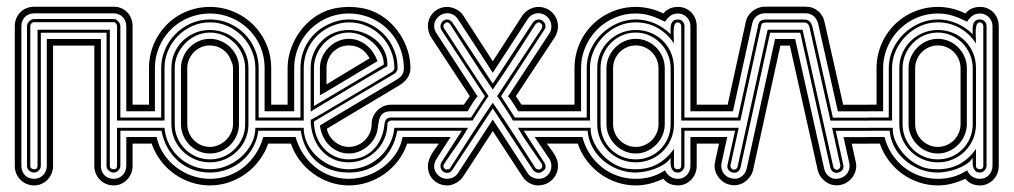

<svg xmlns="http://www.w3.org/2000/svg" viewBox="-20 -563 3078 583"><path d="M44.9 -59.1Q44.9 -50.3 47.9 -43.1Q50.8 -35.9 55.9 -30.8Q61 -25.6 68.2 -22.8Q75.4 -20 84 -20Q92.3 -20 99.2 -23.2Q106.2 -26.4 111.3 -31.7Q116.5 -37.1 119.3 -44.2Q122.1 -51.3 122.1 -59.1V-444.6H286.4V-59.1Q286.4 -50.3 289.3 -43.1Q292.2 -35.9 297.4 -30.8Q302.5 -25.6 309.7 -22.8Q316.9 -20 325.4 -20Q333.7 -20 340.7 -23.2Q347.7 -26.4 352.8 -31.7Q357.9 -37.1 360.7 -44.2Q363.5 -51.3 363.5 -59.1V-147H410.9V-127H382.6V-59.1Q382.6 -47.4 378.3 -36.7Q374 -26.1 366.3 -17.9Q358.6 -9.8 348.3 -4.9Q337.9 0 325.4 0Q313 0 302.2 -4.5Q291.5 -9 283.6 -17.1Q275.6 -25.1 271 -35.9Q266.4 -46.6 266.4 -59.1V-424.6H141.1V-59.1Q141.1 -47.4 136.8 -36.7Q132.6 -26.1 124.9 -17.9Q117.2 -9.8 106.8 -4.9Q96.4 0 84 0Q71.5 0 60.8 -4.5Q50 -9 42.1 -17.1Q34.2 -25.1 29.5 -35.9Q24.9 -46.6 24.9 -59.1V-483.4Q24.9 -496.1 29.4 -507Q33.9 -517.8 41.7 -525.8Q49.6 -533.7 60.4 -538.1Q71.3 -542.5 84 -542.5H325.4Q338.1 -542.5 348.6 -538Q359.1 -533.4 366.7 -525.4Q374.3 -517.3 378.4 -506.6Q382.6 -495.8 382.6 -483.4V-245.1H410.9V-225.1H363.5V-483.4Q363.5 -491.7 360.7 -498.8Q357.9 -505.9 352.8 -511.1Q347.7 -516.4 340.7 -519.4Q333.7 -522.5 325.4 -522.5H84Q75.4 -522.5 68.2 -519.7Q61 -516.8 55.9 -511.7Q50.8 -506.6 47.9 -499.4Q44.9 -492.2 44.9 -483.4ZM345.5 -166V-59.1Q345.5 -54.9 343.6 -51.3Q341.8 -47.6 338.9 -44.9Q335.9 -42.2 332.4 -40.6Q328.9 -39.1 325.4 -39.1Q321.3 -39.1 317.4 -40.5Q313.5 -42 310.3 -44.6Q307.1 -47.1 305.3 -50.9Q303.5 -54.7 303.5 -59.1V-463.6H104V-59.1Q104 -54.9 102.2 -51.3Q100.3 -47.6 97.4 -44.9Q94.5 -42.2 90.9 -40.6Q87.4 -39.1 84 -39.1Q79.8 -39.1 75.9 -40.5Q72 -42 68.8 -44.6Q65.7 -47.1 63.8 -50.9Q62 -54.7 62 -59.1V-483.4Q62 -487.5 63.8 -491.5Q65.7 -495.4 68.8 -498.5Q72 -501.7 75.9 -503.5Q79.8 -505.4 84 -505.4H325.4Q329.1 -505.4 332.8 -503.3Q336.4 -501.2 339.2 -498Q342 -494.9 343.8 -491Q345.5 -487.1 345.5 -483.4V-206.1H410.9V-197H335.4V-483.4Q335.4 -487.3 332.4 -491.5Q329.3 -495.6 325.4 -495.6H84Q78.6 -495.6 75.3 -491.8Q72 -488 72 -483.4V-59.1Q72 -53.7 75.7 -51.4Q79.3 -49.1 84 -49.1Q89.4 -49.1 91.7 -52.1Q94 -55.2 94 -59.1V-472.7H313.5V-59.1Q313.5 -53.7 317.1 -51.4Q320.8 -49.1 325.4 -49.1Q330.8 -49.1 333.1 -52.1Q335.4 -55.2 335.4 -59.1V-175H410.9V-166Z M469.5 -206.1V-356Q469.5 -386 481.2 -412.8Q492.9 -439.7 513.1 -460Q533.2 -480.2 560.1 -492.1Q586.9 -503.9 617.4 -503.9Q648.4 -503.9 675.5 -492.2Q702.6 -480.5 722.5 -460.3Q742.4 -440.2 753.9 -413.2Q765.4 -386.2 765.4 -356V-206.1H831.1V-197H755.4V-356Q755.4 -384 744.5 -409.3Q733.6 -434.6 714.8 -453.6Q696 -472.7 671 -483.9Q646 -495.1 617.4 -495.1Q588.9 -495.1 563.8 -483.9Q538.8 -472.7 520 -453.6Q501.2 -434.6 490.4 -409.3Q479.5 -384 479.5 -356V-197H404.5V-206.1ZM764.4 -166Q761 -138.2 747.9 -114.9Q734.9 -91.6 715 -74.7Q695.1 -57.9 669.9 -48.5Q644.8 -39.1 617.4 -39.1Q588.6 -39.1 564 -48.5Q539.3 -57.9 520.3 -74.7Q501.2 -91.6 488.4 -114.9Q475.6 -138.2 470.5 -166H404.5V-175H479.5Q481.7 -147.9 493.5 -124.9Q505.4 -101.8 524 -85Q542.7 -68.1 566.8 -58.6Q590.8 -49.1 617.4 -49.1Q643.8 -49.1 668.6 -59.3Q693.4 -69.6 712.6 -86.9Q731.9 -104.2 743.7 -127.1Q755.4 -149.9 755.4 -175H831.1V-166ZM831.1 -225.1H783.4V-356H784.4L783.4 -356.9Q783.4 -379.9 777.6 -401.1Q771.7 -422.4 760.9 -440.7Q750 -459 734.9 -474Q719.7 -489 701.3 -499.6Q682.9 -510.3 661.6 -516.1Q640.4 -522 617.4 -522Q594.5 -522 573.1 -516.1Q551.8 -510.3 533.2 -499.6Q514.6 -489 499.4 -473.9Q484.1 -458.7 473.3 -440.3Q462.4 -421.9 456.4 -400.5Q450.4 -379.2 450.4 -356V-225.1H404.5V-245.1H432.4V-356Q432.4 -381.6 438.8 -405.4Q445.3 -429.2 457.3 -450Q469.2 -470.7 486 -487.7Q502.7 -504.6 523.2 -516.7Q543.7 -528.8 567.5 -535.4Q591.3 -542 617.4 -542Q642.8 -542 666.6 -535.4Q690.4 -528.8 711.1 -516.8Q731.7 -504.9 748.7 -488Q765.6 -471.2 777.8 -450.7Q790 -430.2 796.8 -406.4Q803.5 -382.6 803.5 -356.9V-245.1H831.1ZM831.1 -127H794.4Q784.7 -99.1 767.1 -75.8Q749.5 -52.5 726.2 -35.6Q702.9 -18.8 675.2 -9.4Q647.5 0 617.4 0Q587.4 0 559.6 -9.4Q531.7 -18.8 508.4 -35.6Q485.1 -52.5 467.5 -75.8Q450 -99.1 440.4 -127H404.5V-147H455.6Q461.4 -119.1 476.9 -95.8Q492.4 -72.5 514.3 -55.7Q536.1 -38.8 562.7 -29.4Q589.4 -20 617.4 -20Q647 -20 673.1 -29.4Q699.2 -38.8 720.2 -55.7Q741.2 -72.5 756.5 -95.8Q771.7 -119.1 779.5 -147H831.1ZM687.5 -356Q687.5 -363.5 685.5 -369.4Q683.6 -375.2 680.4 -382.1Q676.8 -391.8 670.3 -399.8Q663.8 -407.7 655.6 -413.3Q647.5 -418.9 637.7 -422Q627.9 -425 617.4 -425Q603.3 -425 590.7 -419.6Q578.1 -414.1 568.8 -404.8Q559.6 -395.5 554.1 -382.8Q548.6 -370.1 548.6 -356V-186Q548.6 -171.6 554.1 -159.1Q559.6 -146.5 568.8 -137.2Q578.1 -127.9 590.7 -122.4Q603.3 -116.9 617.4 -116.9Q630.9 -116.9 643.6 -122.6Q656.2 -128.2 666 -137.6Q675.8 -147 681.6 -159.5Q687.5 -172.1 687.5 -186ZM705.6 -186Q705.6 -168 698.7 -151.9Q691.9 -135.7 679.9 -123.5Q668 -111.3 651.9 -104.1Q635.7 -96.9 617.4 -96.9Q599.1 -96.9 583 -104.1Q566.9 -111.3 555.1 -123.5Q543.2 -135.7 536.4 -151.9Q529.5 -168 529.5 -186V-356Q529.5 -374 536.4 -390.1Q543.2 -406.2 555.1 -418.5Q566.9 -430.7 583 -437.9Q599.1 -445.1 617.4 -445.1Q635.5 -445.1 651.7 -437.9Q668 -430.7 680.2 -418.5Q692.4 -406.2 699.3 -390.1Q706.3 -374 705.6 -356ZM724.4 -356Q724.4 -377.7 715.9 -397.3Q707.5 -417 693 -431.8Q678.5 -446.5 659.1 -455.3Q639.6 -464.1 617.4 -464.1Q595.7 -464.1 576.3 -455.2Q556.9 -446.3 542.2 -431.4Q527.6 -416.5 519 -397Q510.5 -377.4 510.5 -356V-186Q510.5 -163.8 518.9 -144.4Q527.3 -125 541.9 -110.5Q556.4 -95.9 575.8 -87.5Q595.2 -79.1 617.4 -79.1Q639.6 -79.1 659.1 -87.5Q678.5 -95.9 693 -110.5Q707.5 -125 715.9 -144.4Q724.4 -163.8 724.4 -186ZM734.4 -186Q734.4 -161.6 725.1 -140.5Q715.8 -119.4 699.8 -103.8Q683.8 -88.1 662.6 -79.1Q641.4 -70.1 617.4 -70.1Q593.5 -70.1 572.1 -79.1Q550.8 -88.1 534.9 -103.8Q519 -119.4 509.8 -140.5Q500.5 -161.6 500.5 -186V-356Q500.5 -380.9 509.6 -402Q518.8 -423.1 534.7 -438.7Q550.5 -454.3 571.8 -463.1Q593 -471.9 617.4 -471.9Q641.8 -471.9 663.1 -463.1Q684.3 -454.3 700.2 -438.7Q716.1 -423.1 725.2 -402Q734.4 -380.9 734.4 -356Z M923.3 -356Q923.3 -380.9 932.4 -402Q941.4 -423.1 957 -438.7Q972.7 -454.3 993.8 -463.1Q1014.9 -471.9 1039.3 -471.9Q1052.7 -471.9 1066.9 -468.6Q1081.1 -465.3 1094.4 -459Q1107.7 -452.6 1119.3 -443.2Q1130.9 -433.8 1139.4 -421.6Q1147.9 -409.4 1152.5 -394.4Q1157 -379.4 1156.2 -362.1Q1155.8 -362.1 1146.1 -356.6Q1136.5 -351.1 1121.1 -342.2Q1105.7 -333.3 1086.1 -321.7Q1066.4 -310.1 1045.5 -297.6Q1024.7 -285.2 1004.3 -272.9Q983.9 -260.7 967 -250.7Q950.2 -240.7 938.5 -233.5Q926.8 -226.3 923.3 -224.1ZM853.3 -245.1V-356Q853.3 -383.1 861.7 -409.7Q870.1 -436.3 885.3 -459.4Q900.4 -482.4 921.6 -500.6Q942.9 -518.8 968.3 -529.1Q985.1 -535.9 1003.5 -538.9Q1022 -542 1039.3 -542Q1057.6 -542 1076.2 -538.9Q1094.7 -535.9 1111.3 -529.1Q1137 -518.8 1158.1 -500.6Q1179.2 -482.4 1194.3 -459.4Q1209.5 -436.3 1217.9 -409.7Q1226.3 -383.1 1226.3 -356Q1226.3 -339.4 1217.2 -326.3Q1208 -313.2 1194.3 -304.9L972.4 -172.1Q974.6 -160.4 980.8 -150.4Q987.1 -140.4 996.1 -132.9Q1005.1 -125.5 1016.2 -121.2Q1027.3 -116.9 1039.3 -116.9Q1052.7 -116.9 1065.3 -122.2Q1077.9 -127.4 1087.4 -136.8Q1096.9 -146.2 1102.7 -158.8Q1108.4 -171.4 1108.4 -186Q1108.4 -198 1113 -208.7Q1117.7 -219.5 1125.7 -227.5Q1133.8 -235.6 1144.5 -240.4Q1155.3 -245.1 1167.5 -245.1H1257.3V-225.1H1167.5Q1155.5 -225.1 1148.3 -221.7Q1141.1 -218.3 1137.1 -212.5Q1133.1 -206.8 1131.2 -199.3Q1129.4 -191.9 1128.3 -183.8Q1127.2 -175.8 1125.9 -167.5Q1124.5 -159.2 1121.3 -152.1Q1116.2 -140.1 1107.7 -130Q1099.1 -119.9 1088.3 -112.5Q1077.4 -105.2 1064.9 -101.1Q1052.5 -96.9 1039.3 -96.9Q1021.7 -96.9 1006.6 -103.5Q991.5 -110.1 980 -121.5Q968.5 -132.8 961.1 -148.3Q953.6 -163.8 951.4 -181.9Q951.7 -182.1 952.5 -182.6Q953.4 -183.1 956.4 -184.9Q959.5 -186.8 965.6 -190.6Q971.7 -194.3 982.7 -200.9Q993.7 -207.5 1010.5 -217.5Q1027.3 -227.5 1051.6 -242.1Q1075.9 -256.6 1108.6 -276.1Q1141.4 -295.7 1184.3 -321Q1195.1 -327.1 1200.7 -335.2Q1206.3 -343.3 1206.3 -356Q1206.3 -379.2 1200.3 -400.5Q1194.3 -421.9 1183.5 -440.3Q1172.6 -458.7 1157.3 -473.9Q1142.1 -489 1123.5 -499.6Q1105 -510.3 1083.6 -516.1Q1062.3 -522 1039.3 -522Q1016.4 -522 995.1 -516.1Q973.9 -510.3 955.4 -499.4Q937 -488.5 921.9 -473.4Q906.7 -458.3 895.9 -439.8Q885 -421.4 879.2 -400.1Q873.3 -378.9 873.3 -356V-225.1H825.9V-245.1ZM1145.3 -366.9Q1145.8 -385 1136.6 -402.5Q1127.4 -419.9 1112.3 -433.6Q1097.2 -447.3 1078 -455.7Q1058.8 -464.1 1039.3 -464.1Q1017.3 -464.1 997.9 -455.3Q978.5 -446.5 964.2 -431.8Q950 -417 941.7 -397.3Q933.3 -377.7 933.3 -356V-241ZM951.4 -356Q951.4 -374.3 958.7 -390.5Q966.1 -406.7 978.1 -418.8Q990.2 -430.9 1006.1 -438Q1022 -445.1 1039.3 -445.1Q1055.4 -445.1 1069.2 -439.5Q1083 -433.8 1094.1 -424.6Q1105.2 -415.3 1113.4 -402.8Q1121.6 -390.4 1126.5 -377Q1126 -376.7 1124.6 -376.1Q1123.3 -375.5 1118.4 -372.7Q1113.5 -369.9 1103.6 -364Q1093.8 -358.2 1076.2 -347.7Q1058.6 -337.2 1031.9 -321.2Q1005.1 -305.2 966.3 -282Q962.6 -279.8 958.9 -278.1Q955.1 -276.4 951.4 -273.9ZM892.3 -206.1V-356Q892.3 -378.9 898.7 -399.8Q905 -420.7 916.9 -438.2Q928.7 -455.8 945.6 -469.6Q962.4 -483.4 983.4 -491.9Q997.8 -498 1011 -501Q1024.2 -503.9 1039.3 -503.9Q1070.1 -503.9 1097 -492.3Q1124 -480.7 1144 -460.7Q1164.1 -440.7 1175.7 -413.7Q1187.3 -386.7 1187.3 -356Q1187.3 -350.8 1184.6 -346.4Q1181.9 -342 1177.5 -339.1L933.3 -194.1Q933.3 -168.9 941.7 -147.8Q950 -126.7 964.2 -111.5Q978.5 -96.2 997.9 -87.6Q1017.3 -79.1 1039.3 -79.1Q1063.2 -79.1 1082.3 -87.4Q1101.3 -95.7 1115.1 -110.1Q1128.9 -124.5 1137.1 -144Q1145.3 -163.6 1147.5 -186Q1148.2 -195.1 1152.8 -200.6Q1157.5 -206.1 1167.5 -206.1H1257.3V-197H1167.5Q1162.8 -197 1159.5 -193.7Q1156.2 -190.4 1156.2 -186Q1156.2 -161.6 1146.7 -140.5Q1137.2 -119.4 1121.1 -103.8Q1105 -88.1 1083.7 -79.1Q1062.5 -70.1 1039.3 -70.1Q1010.7 -70.1 989.1 -81.1Q967.5 -92 952.9 -110.1Q938.2 -128.2 930.8 -151.4Q923.3 -174.6 923.3 -199Q924.1 -199 934.4 -204.8Q944.8 -210.7 961.3 -220.3Q977.8 -230 998.9 -242.6Q1020 -255.1 1042.2 -268.3Q1064.5 -281.5 1086.3 -294.6Q1108.2 -307.6 1126.1 -318.4Q1144 -329.1 1156.4 -336.5Q1168.7 -344 1172.4 -345.9Q1174.6 -349.1 1176 -350.7Q1177.5 -352.3 1177.5 -356Q1177.5 -384.5 1166.7 -409.8Q1156 -435.1 1137.3 -454Q1118.7 -472.9 1093.4 -484Q1068.1 -495.1 1039.3 -495.1Q1025.9 -495.1 1013.1 -492.2Q1000.2 -489.3 987.3 -483.9Q967.8 -475.6 952 -462.6Q936.3 -449.7 925.3 -433.1Q914.3 -416.5 908.3 -397Q902.3 -377.4 902.3 -356V-197H825.9V-206.1ZM877.4 -147Q885.3 -119.1 900.6 -95.8Q916 -72.5 937 -55.7Q958 -38.8 984 -29.4Q1010 -20 1039.3 -20Q1066.4 -20 1093.3 -29.2Q1120.1 -38.3 1142.6 -55.1Q1165 -71.8 1181.2 -95.1Q1197.3 -118.4 1202.4 -147H1257.3V-127H1216.3Q1207 -98.9 1189.3 -75.6Q1171.6 -52.2 1148.2 -35.4Q1124.8 -18.6 1096.8 -9.3Q1068.8 0 1039.3 0Q1010 0 982.4 -9.4Q954.8 -18.8 931.5 -35.6Q908.2 -52.5 890.5 -75.8Q872.8 -99.1 863.3 -127H825.9V-147ZM1102.3 -386 1098.4 -392.1Q1088.6 -408 1073.5 -416.5Q1058.3 -425 1039.3 -425Q1024.7 -425 1012.3 -419.6Q1000 -414.1 990.8 -404.8Q981.7 -395.5 976.6 -382.8Q971.4 -370.1 971.4 -356V-306.9ZM1186.3 -166Q1181.2 -137.5 1168.6 -114.1Q1156 -90.8 1137.2 -74.1Q1118.4 -57.4 1093.6 -48.2Q1068.8 -39.1 1039.3 -39.1Q1009.8 -39.1 984.9 -47.7Q960 -56.4 941.2 -72.9Q922.4 -89.4 910 -112.8Q897.7 -136.2 893.3 -166H825.9V-175H902.3Q902.3 -157 907.8 -140.6Q913.3 -124.3 923 -110.4Q932.6 -96.4 945.7 -85.1Q958.7 -73.7 974 -65.7Q989.3 -57.6 1005.9 -53.3Q1022.5 -49.1 1039.3 -49.1Q1063.2 -49.1 1086.7 -57.7Q1110.1 -66.4 1129.3 -82.8Q1148.4 -99.1 1161.5 -122.4Q1174.6 -145.8 1177.5 -175H1257.3V-166Z M1410.4 -206.1 1452.4 -271 1320.3 -471.9Q1317.4 -476.6 1317.4 -482.9Q1317.4 -487.1 1319 -490.8Q1320.6 -494.6 1323.2 -497.6Q1325.9 -500.5 1329.6 -502.2Q1333.3 -503.9 1337.4 -503.9Q1342.8 -503.9 1346.6 -501.3Q1350.3 -498.8 1353.5 -495.1L1476.3 -309.1L1598.4 -495.1Q1600.6 -498.8 1605.7 -501.3Q1610.8 -503.9 1615.5 -503.9Q1624.5 -503.9 1630.5 -497.4Q1636.5 -491 1636.5 -481.9Q1636.5 -479 1635.1 -476.7Q1633.8 -474.4 1632.3 -471.9L1501.5 -271L1543.5 -206.1H1726.3V-197H1537.4Q1536.9 -198.5 1533.7 -203.7Q1530.5 -209 1525.9 -216.3Q1521.2 -223.6 1515.9 -231.9Q1510.5 -240.2 1505.5 -247.7Q1500.5 -255.1 1496.7 -261Q1492.9 -266.8 1491.5 -269L1488.3 -271Q1489.3 -271.7 1490 -272.5Q1490.7 -273.2 1491.5 -273.9L1625.5 -477.1Q1626.2 -477.8 1626.3 -481.1Q1626.5 -484.4 1626.5 -486.1Q1626.5 -487.1 1625.4 -488.6Q1624.3 -490.2 1622.6 -491.7Q1620.8 -493.2 1619.1 -494.1Q1617.4 -495.1 1616.5 -495.1Q1614 -495.1 1611 -493.3Q1607.9 -491.5 1606.4 -490Q1574 -440.2 1542.2 -390.1Q1510.5 -340.1 1476.3 -291Q1442.4 -340.1 1410.6 -390.1Q1378.9 -440.2 1346.4 -490Q1345 -492.2 1342.2 -493.7Q1339.4 -495.1 1336.4 -495.1Q1335 -495.1 1333.5 -494.3Q1332 -493.4 1331.3 -491.9Q1329.8 -491.2 1328.1 -489.4Q1326.4 -487.5 1326.4 -486.1Q1326.4 -483.6 1326.7 -481.4Q1326.9 -479.2 1328.4 -477.1Q1362.3 -424.8 1395.5 -373.7Q1428.7 -322.5 1463.4 -271Q1462.9 -270.8 1459.2 -265.5Q1455.6 -260.3 1450.3 -252.3Q1445.1 -244.4 1439.1 -235.1Q1433.1 -225.8 1427.9 -217.7Q1422.6 -209.5 1419.1 -203.7Q1415.5 -198 1415.3 -197H1227.3V-206.1ZM1570.3 -166 1632.3 -70.1Q1633.8 -67.9 1634.6 -66.2Q1635.5 -64.5 1635.9 -62.9Q1636.2 -61.3 1636.4 -59.4Q1636.5 -57.6 1636.5 -54.9Q1636.5 -52 1634.3 -49Q1632.1 -45.9 1629 -43.6Q1626 -41.3 1622.4 -39.7Q1618.9 -38.1 1616.5 -38.1Q1611.1 -38.1 1606.2 -40.6Q1601.3 -43.2 1598.4 -47.1L1476.3 -233.9L1353.5 -47.1Q1347.4 -38.1 1337.4 -38.1Q1333.3 -38.1 1329.6 -39.8Q1325.9 -41.5 1323.2 -44.4Q1320.6 -47.4 1319 -51.1Q1317.4 -54.9 1317.4 -59.1Q1317.4 -65.2 1320.3 -70.1L1382.3 -166H1227.3V-175H1401.4Q1384.8 -146.2 1365.6 -119.3Q1346.4 -92.3 1328.4 -64.9Q1326.9 -62.7 1326.7 -60.5Q1326.4 -58.3 1326.4 -55.9Q1327.9 -53 1330.2 -50.5Q1332.5 -48.1 1336.4 -48.1L1338.4 -49.1Q1340.6 -49.1 1342.8 -49.4Q1345 -49.8 1346.4 -52Q1378.9 -101.8 1410.6 -151.9Q1442.4 -201.9 1476.3 -251Q1510.5 -201.9 1542.2 -151.9Q1574 -101.8 1606.4 -52Q1607.2 -50.5 1609.5 -49.8Q1611.8 -49.1 1613.3 -49.1Q1614.3 -48.3 1615 -48.2Q1615.7 -48.1 1616.5 -48.1Q1619.4 -48.1 1622.2 -50.5Q1625 -53 1626.5 -55.9Q1626.5 -57.6 1626.3 -60.9Q1626.2 -64.2 1625.5 -64.9Q1607.2 -92.3 1588.1 -119.3Q1569.1 -146.2 1552.5 -175H1726.3V-166ZM1388.4 -245.1 1406.5 -271 1288.3 -450.9Q1283.9 -457.8 1281.6 -467.2Q1279.3 -476.6 1279.3 -483.9Q1279.3 -496.3 1283.9 -507Q1288.6 -517.6 1296.5 -525.4Q1304.4 -533.2 1315.2 -537.6Q1325.9 -542 1338.4 -542Q1344.7 -542 1351.8 -540Q1358.9 -538.1 1365.5 -534.7Q1372.1 -531.2 1377.6 -526.5Q1383.1 -521.7 1386.5 -516.1L1476.3 -377L1566.4 -516.1Q1570.1 -521.7 1575.6 -526.5Q1581.1 -531.2 1587.4 -534.7Q1593.8 -538.1 1600.7 -540Q1607.7 -542 1614.5 -542Q1627.2 -542 1638.2 -537.4Q1649.2 -532.7 1657.2 -524.7Q1665.3 -516.6 1669.8 -505.6Q1674.3 -494.6 1674.3 -481.9Q1674.3 -475.1 1671.8 -466.1Q1669.2 -457 1665.3 -450.9L1546.4 -271L1563.5 -245.1H1726.3V-225.1H1553.5Q1550.8 -229.5 1546.9 -235.8Q1543 -242.2 1538.7 -248.8Q1534.4 -255.4 1530.2 -261.4Q1525.9 -267.3 1522.5 -271Q1523.2 -272.5 1524.4 -273.4Q1525.6 -274.4 1526.4 -275.9L1648.4 -461.9Q1651.4 -465.8 1652.8 -472.2Q1654.3 -478.5 1654.3 -482.9Q1654.3 -491.2 1651.1 -498.4Q1647.9 -505.6 1642.6 -511.1Q1637.2 -516.6 1630 -519.8Q1622.8 -522.9 1614.5 -522.9Q1605.2 -522.9 1596.4 -518.2Q1587.6 -513.4 1582.3 -504.9L1476.3 -342Q1475.6 -343 1474.5 -344.7Q1473.4 -346.4 1470 -351.8Q1466.6 -357.2 1460.1 -367.3Q1453.6 -377.4 1442.1 -395.1Q1430.7 -412.8 1413.1 -439.6Q1395.5 -466.3 1370.4 -504.9Q1365 -513.4 1356.2 -518.2Q1347.4 -522.9 1338.4 -522.9Q1330.8 -522.9 1323.6 -520Q1316.4 -517.1 1310.8 -512Q1305.2 -506.8 1301.8 -499.9Q1298.3 -492.9 1298.3 -485.1Q1298.3 -478.3 1299.9 -473.1Q1301.5 -468 1305.4 -461.9L1426.5 -275.9Q1427.2 -274.4 1428.5 -273.4Q1429.7 -272.5 1430.4 -271Q1429.2 -269.8 1426.5 -266.2Q1423.8 -262.7 1420.5 -258.1Q1417.2 -253.4 1413.8 -248Q1410.4 -242.7 1407.5 -238Q1404.5 -233.4 1402.6 -229.9Q1400.6 -226.3 1400.4 -225.1H1227.3V-245.1ZM1348.4 -147Q1337.2 -130.4 1326.5 -113.5Q1315.9 -96.7 1305.4 -80.1Q1301.5 -74 1299.9 -68.8Q1298.3 -63.7 1298.3 -56.9Q1298.3 -49.6 1301.6 -42.8Q1304.9 -36.1 1310.3 -31Q1315.7 -25.9 1322.5 -22.9Q1329.3 -20 1336.4 -20Q1346.2 -20 1355.6 -24.3Q1365 -28.6 1370.4 -37.1L1476.3 -200L1582.3 -37.1Q1587.6 -28.6 1597.2 -24.3Q1606.7 -20 1616.5 -20Q1624.3 -20 1631.2 -23.1Q1638.2 -26.1 1643.3 -31.4Q1648.4 -36.6 1651.4 -43.7Q1654.3 -50.8 1654.3 -59.1Q1654.3 -63.5 1652.8 -69.8Q1651.4 -76.2 1648.4 -80.1Q1637 -96.7 1625.9 -113.5Q1614.7 -130.4 1603.5 -147H1726.3V-127H1640.4Q1645.5 -119.4 1651.5 -111.7Q1657.5 -104 1662.6 -95.7Q1667.7 -87.4 1671 -78.6Q1674.3 -69.8 1674.3 -60.1Q1674.3 -47.1 1669.6 -36.1Q1664.8 -25.1 1656.6 -17.1Q1648.4 -9 1637.2 -4.5Q1626 0 1613.3 0Q1606.7 0 1599.9 -2Q1593 -3.9 1586.9 -7.4Q1580.8 -11 1575.4 -16Q1570.1 -21 1566.4 -27.1L1476.3 -165L1386.5 -27.1Q1382.8 -21.5 1377.3 -16.5Q1371.8 -11.5 1365.5 -7.8Q1359.1 -4.2 1352.2 -2.1Q1345.2 0 1338.4 0Q1325.9 0 1315.2 -4.3Q1304.4 -8.5 1296.5 -16.2Q1288.6 -23.9 1283.9 -34.5Q1279.3 -45.2 1279.3 -58.1Q1279.3 -68.1 1282.5 -77.1Q1285.6 -86.2 1290.5 -94.6Q1295.4 -103 1301.3 -111.1Q1307.1 -119.1 1312.5 -127H1227.3V-147Z M1793.5 -356Q1793.5 -380.4 1802.7 -401.5Q1812 -422.6 1827.9 -438.2Q1843.8 -453.9 1865.1 -462.9Q1886.5 -471.9 1910.4 -471.9Q1935.3 -471.9 1956.4 -463.1Q1977.5 -454.3 1993.2 -438.7Q2008.8 -423.1 2017.6 -402Q2026.4 -380.9 2026.4 -356V-186Q2026.4 -161.6 2017.3 -140.5Q2008.3 -119.4 1992.7 -103.8Q1977.1 -88.1 1955.9 -79.1Q1934.8 -70.1 1910.4 -70.1Q1886.5 -70.1 1865.1 -79.1Q1843.8 -88.1 1827.9 -103.8Q1812 -119.4 1802.7 -140.5Q1793.5 -161.6 1793.5 -186ZM1803.5 -186Q1803.5 -163.6 1811.8 -144Q1820.1 -124.5 1834.5 -110.1Q1848.9 -95.7 1868.4 -87.4Q1887.9 -79.1 1910.4 -79.1Q1932.9 -79.1 1952.3 -87.5Q1971.7 -95.9 1986 -110.5Q2000.2 -125 2008.3 -144.4Q2016.4 -163.8 2016.4 -186V-356Q2016.4 -377.7 2008.1 -397.3Q1999.8 -417 1985.5 -431.8Q1971.2 -446.5 1951.9 -455.3Q1932.6 -464.1 1910.4 -464.1Q1888.4 -464.1 1868.9 -455.6Q1849.4 -447 1834.8 -432.3Q1820.3 -417.5 1811.9 -397.8Q1803.5 -378.2 1803.5 -356ZM1821.5 -356Q1821.5 -374 1828.7 -390.1Q1835.9 -406.2 1848 -418.5Q1860.1 -430.7 1876.2 -437.9Q1892.3 -445.1 1910.4 -445.1Q1928.7 -445.1 1944.8 -437.9Q1960.9 -430.7 1972.9 -418.5Q1984.9 -406.2 1991.7 -390.1Q1998.5 -374 1998.5 -356V-186Q1998.5 -168.5 1991.6 -152.2Q1984.6 -136 1972.5 -123.8Q1960.4 -111.6 1944.5 -104.2Q1928.5 -96.9 1910.4 -96.9Q1892.3 -96.9 1876.2 -104.1Q1860.1 -111.3 1848 -123.5Q1835.9 -135.7 1828.7 -151.9Q1821.5 -168 1821.5 -186ZM1841.6 -186Q1841.6 -171.6 1847 -159.1Q1852.5 -146.5 1861.8 -137.2Q1871.1 -127.9 1883.7 -122.4Q1896.2 -116.9 1910.4 -116.9Q1924.6 -116.9 1937.3 -122.4Q1950 -127.9 1959.2 -137.2Q1968.5 -146.5 1974 -159.1Q1979.5 -171.6 1979.5 -186V-356Q1979.5 -370.1 1974 -382.8Q1968.5 -395.5 1959.2 -404.8Q1950 -414.1 1937.3 -419.6Q1924.6 -425 1910.4 -425Q1896.2 -425 1883.7 -419.6Q1871.1 -414.1 1861.8 -404.8Q1852.5 -395.5 1847 -382.8Q1841.6 -370.1 1841.6 -356ZM2122.3 -225.1H2076.4V-483.9Q2076.4 -491.7 2073.5 -498.7Q2070.6 -505.6 2065.4 -510.7Q2060.3 -515.9 2053.3 -518.9Q2046.4 -522 2038.6 -522Q2024.9 -522 2015.6 -515.1Q2006.3 -508.3 1999.5 -497.1Q1987.8 -502.7 1977.4 -507.2Q1967 -511.7 1956.5 -515Q1946 -518.3 1934.8 -520.1Q1923.6 -522 1910.4 -522Q1887.2 -522 1865.8 -515.9Q1844.5 -509.8 1826 -498.8Q1807.6 -487.8 1792.5 -472.4Q1777.3 -457 1766.7 -438.6Q1756.1 -420.2 1750.2 -399.2Q1744.4 -378.2 1744.4 -356V-225.1H1698.2V-245.1H1724.4V-356Q1724.4 -381.6 1731 -405.4Q1737.5 -429.2 1749.6 -450Q1761.7 -470.7 1778.7 -487.7Q1795.7 -504.6 1816.4 -516.7Q1837.2 -528.8 1860.8 -535.4Q1884.5 -542 1910.4 -542Q1931.6 -542 1953.6 -536.9Q1975.6 -531.7 1994.4 -522Q2002.7 -532.5 2013.8 -537.2Q2024.9 -542 2038.6 -542Q2051 -542 2061.4 -537.5Q2071.8 -533 2079.3 -525Q2086.9 -517.1 2091.2 -506.5Q2095.5 -495.8 2095.5 -483.9V-245.1H2122.3ZM2122.3 -127H2095.5V-59.1Q2095.5 -46.6 2090.9 -35.9Q2086.4 -25.1 2078.6 -17.1Q2070.8 -9 2060.5 -4.5Q2050.3 0 2038.6 0Q2024.9 0 2013.8 -4.8Q2002.7 -9.5 1994.4 -20Q1983.6 -15.6 1973.6 -11.8Q1963.6 -8.1 1953.6 -5.5Q1943.6 -2.9 1933 -1.5Q1922.4 0 1910.4 0Q1880.9 0 1853.1 -9.3Q1825.4 -18.6 1802.2 -35.4Q1779.1 -52.2 1761.5 -75.6Q1743.9 -98.9 1734.4 -127H1698.2V-147H1748.5Q1755.6 -118.9 1770.9 -95.6Q1786.1 -72.3 1807.4 -55.4Q1828.6 -38.6 1854.9 -29.3Q1881.1 -20 1910.4 -20Q1934.6 -20 1956.8 -26.2Q1979 -32.5 1999.5 -45.9Q2004.6 -33.9 2014.8 -27Q2024.9 -20 2038.6 -20Q2046.9 -20 2053.8 -23.2Q2060.8 -26.4 2065.8 -31.7Q2070.8 -37.1 2073.6 -44.2Q2076.4 -51.3 2076.4 -59.1V-147H2122.3ZM1761.5 -206.1V-356Q1761.5 -386.7 1774 -413.7Q1786.6 -440.7 1807.5 -460.7Q1828.4 -480.7 1855.1 -492.3Q1881.8 -503.9 1910.4 -503.9Q1939.9 -503.9 1967.7 -492.1Q1995.4 -480.2 2016.4 -459Q2016.4 -465.8 2016.1 -473.6Q2015.9 -481.4 2017.6 -488.2Q2019.3 -494.9 2024 -499.4Q2028.8 -503.9 2038.6 -503.9Q2046.9 -503.9 2052.6 -498.2Q2058.3 -492.4 2058.3 -483.9V-206.1H2122.3V-197H2048.6V-483.9Q2048.6 -487.8 2045.4 -491.5Q2042.2 -495.1 2038.6 -495.1Q2036.1 -495.1 2033.7 -494.1Q2031.2 -493.2 2030.5 -491Q2027.6 -488.3 2026.5 -480.3Q2025.4 -472.4 2025.4 -462.9Q2025.4 -453.4 2025.9 -444.5Q2026.4 -435.5 2026.4 -430.9Q2006.8 -461.2 1976.8 -478.1Q1946.8 -495.1 1910.4 -495.1Q1891.4 -495.1 1873.7 -489.9Q1856 -484.6 1840.6 -475.1Q1825.2 -465.6 1812.5 -452.5Q1799.8 -439.5 1790.6 -424.1Q1781.5 -408.7 1776.5 -391.4Q1771.5 -374 1771.5 -356V-197H1698.2V-206.1ZM1698.2 -166V-175H1773.4Q1772.9 -156.7 1779.9 -138.9Q1786.9 -121.1 1798.5 -105.7Q1810.1 -90.3 1825.2 -78.2Q1840.3 -66.2 1856.4 -59.1Q1869.4 -53 1882.7 -51Q1896 -49.1 1910.4 -49.1Q1947.5 -49.1 1976.4 -64.9Q2005.4 -80.8 2026.4 -111.1V-59.1Q2026.4 -53.7 2030.2 -51.4Q2033.9 -49.1 2038.6 -49.1Q2043 -49.1 2045.8 -51.8Q2048.6 -54.4 2048.6 -59.1V-175H2122.3V-166H2058.3V-59.1Q2058.3 -55.4 2056.6 -51.8Q2054.9 -48.1 2052.2 -45.3Q2049.6 -42.5 2045.9 -40.8Q2042.2 -39.1 2038.6 -39.1Q2029.1 -39.1 2024.4 -43.8Q2019.8 -48.6 2017.9 -55.5Q2016.1 -62.5 2016.2 -70.3Q2016.4 -78.1 2016.4 -84Q2010 -73 1997.2 -64.7Q1984.4 -56.4 1969.1 -50.7Q1953.9 -44.9 1938.1 -42Q1922.4 -39.1 1910.4 -39.1Q1892.6 -39.1 1875.2 -43.3Q1857.9 -47.6 1842.2 -55.5Q1826.4 -63.5 1812.7 -74.8Q1799.1 -86.2 1788.8 -100.2Q1778.6 -114.3 1772.1 -130.9Q1765.6 -147.5 1764.4 -166Z M2114.5 -127V-147H2188.2L2170.7 -66.9Q2169.2 -59.6 2170.7 -52.1Q2172.1 -44.7 2176.1 -38.5Q2180.2 -32.2 2186.5 -27.7Q2192.9 -23.2 2200.9 -21.5Q2209 -19.5 2216.3 -20.5Q2223.6 -21.5 2230.7 -26.4Q2236.8 -30.5 2241.1 -36.5Q2245.4 -42.5 2247.1 -50.5L2333.5 -444.6H2394.5L2482.7 -50.3Q2484.4 -42.2 2488.6 -36.3Q2492.9 -30.3 2499 -26.1Q2506.1 -21.2 2513.4 -20.3Q2520.8 -19.3 2528.8 -21.2Q2536.9 -22.9 2543.2 -27.5Q2549.6 -32 2553.6 -38.2Q2557.6 -44.4 2559.1 -51.9Q2560.5 -59.3 2559.1 -66.7L2541.3 -146.7H2621.6V-126.7H2566.2L2578.6 -70.8Q2581.3 -58.6 2578.6 -47.1Q2575.9 -35.6 2569.5 -26.4Q2563 -17.1 2553.5 -10.5Q2543.9 -3.9 2533 -1.7Q2521.2 1 2509.9 -1.2Q2498.5 -3.4 2489.3 -9.8Q2480.5 -15.6 2473.1 -25Q2465.8 -34.4 2463.1 -46.1L2378.4 -424.6H2349.6L2266.6 -46.4Q2263.9 -34.7 2256.6 -25.3Q2249.3 -15.9 2240.5 -10Q2231.2 -3.7 2219.8 -1.5Q2208.5 0.7 2196.8 -2Q2185.8 -4.2 2176.3 -10.7Q2166.7 -17.3 2160.3 -26.6Q2153.8 -35.9 2151.1 -47.4Q2148.4 -58.8 2151.1 -71L2163.3 -127ZM2540.3 -244.9H2621.6V-224.9H2524.2L2464.1 -491.9Q2462.4 -498.3 2459.1 -503.9Q2455.8 -509.5 2451 -513.7Q2446.3 -517.8 2440.2 -520.3Q2434.1 -522.7 2426.5 -522.7H2302.2Q2295.4 -522.7 2289.2 -520.5Q2283 -518.3 2277.8 -514.3Q2272.7 -510.3 2269.2 -504.6Q2265.6 -499 2264.2 -492.2L2205.6 -225.1H2114.5V-245.1H2189.5L2244.6 -496.3Q2246.3 -505.9 2251.7 -514.4Q2257.1 -522.9 2264.9 -529.2Q2272.7 -535.4 2282.3 -539.1Q2292 -542.7 2302.2 -542.7H2426.5Q2437.5 -542.7 2447.3 -539.2Q2457 -535.6 2464.5 -529.2Q2471.9 -522.7 2477.1 -513.8Q2482.2 -504.9 2484.1 -494.1ZM2206.5 -47.9Q2210.2 -47.1 2214.4 -49.6Q2218.5 -52 2219.5 -56.4L2311 -472.7H2417L2510.3 -56.2Q2511.2 -51.8 2515.4 -49.3Q2519.5 -46.9 2523.2 -47.6Q2527.6 -48.8 2530 -52.9Q2532.5 -56.9 2531.7 -60.8L2506.6 -174.8H2621.6V-165.8H2517.8L2540.5 -62.5Q2542.5 -53 2537.8 -46.9Q2533.2 -40.8 2525.1 -38.8Q2515.6 -36.9 2509.4 -41.5Q2503.2 -46.1 2501.2 -54.2L2409.9 -463.6H2318.4L2228.5 -54.4Q2226.6 -46.4 2220.3 -41.7Q2214.1 -37.1 2204.6 -39.1Q2196.5 -41 2191.9 -47.1Q2187.3 -53.2 2189.2 -62.7L2211.9 -166H2114.5V-175H2223.1L2198 -61Q2197.3 -57.1 2199.7 -53.1Q2202.1 -49.1 2206.5 -47.9ZM2282.7 -488.3Q2283.7 -493.2 2286.1 -496.2Q2288.6 -499.3 2291.7 -500.9Q2294.9 -502.4 2298.7 -503.1Q2302.5 -503.7 2306.6 -503.7H2421.6Q2433.3 -503.7 2439.2 -496.9Q2445.1 -490.2 2447.8 -477.8L2509 -205.8H2621.6V-196.8H2501.7L2438 -480.2Q2434.6 -494.6 2422.4 -494.6H2305.7Q2301.3 -494.6 2297 -493.3Q2292.7 -491.9 2291.5 -486.3L2228 -197H2114.5V-206.1H2220.7Z M2710.7 -356Q2710.7 -380.4 2720 -401.5Q2729.2 -422.6 2745.1 -438.2Q2761 -453.9 2782.3 -462.9Q2803.7 -471.9 2827.6 -471.9Q2852.5 -471.9 2873.7 -463.1Q2894.8 -454.3 2910.4 -438.7Q2926 -423.1 2934.8 -402Q2943.6 -380.9 2943.6 -356V-186Q2943.6 -161.6 2934.6 -140.5Q2925.5 -119.4 2909.9 -103.8Q2894.3 -88.1 2873.2 -79.1Q2852.1 -70.1 2827.6 -70.1Q2803.7 -70.1 2782.3 -79.1Q2761 -88.1 2745.1 -103.8Q2729.2 -119.4 2720 -140.5Q2710.7 -161.6 2710.7 -186ZM2720.7 -186Q2720.7 -163.6 2729 -144Q2737.3 -124.5 2751.7 -110.1Q2766.1 -95.7 2785.6 -87.4Q2805.2 -79.1 2827.6 -79.1Q2850.1 -79.1 2869.5 -87.5Q2888.9 -95.9 2903.2 -110.5Q2917.5 -125 2925.5 -144.4Q2933.6 -163.8 2933.6 -186V-356Q2933.6 -377.7 2925.3 -397.3Q2917 -417 2902.7 -431.8Q2888.4 -446.5 2869.1 -455.3Q2849.9 -464.1 2827.6 -464.1Q2805.7 -464.1 2786.1 -455.6Q2766.6 -447 2752.1 -432.3Q2737.5 -417.5 2729.1 -397.8Q2720.7 -378.2 2720.7 -356ZM2738.8 -356Q2738.8 -374 2746 -390.1Q2753.2 -406.2 2765.3 -418.5Q2777.3 -430.7 2793.5 -437.9Q2809.6 -445.1 2827.6 -445.1Q2845.9 -445.1 2862.1 -437.9Q2878.2 -430.7 2890.1 -418.5Q2902.1 -406.2 2908.9 -390.1Q2915.8 -374 2915.8 -356V-186Q2915.8 -168.5 2908.8 -152.2Q2901.9 -136 2889.8 -123.8Q2877.7 -111.6 2861.7 -104.2Q2845.7 -96.9 2827.6 -96.9Q2809.6 -96.9 2793.5 -104.1Q2777.3 -111.3 2765.3 -123.5Q2753.2 -135.7 2746 -151.9Q2738.8 -168 2738.8 -186ZM2758.8 -186Q2758.8 -171.6 2764.3 -159.1Q2769.8 -146.5 2779.1 -137.2Q2788.3 -127.9 2800.9 -122.4Q2813.5 -116.9 2827.6 -116.9Q2841.8 -116.9 2854.5 -122.4Q2867.2 -127.9 2876.5 -137.2Q2885.7 -146.5 2891.2 -159.1Q2896.7 -171.6 2896.7 -186V-356Q2896.7 -370.1 2891.2 -382.8Q2885.7 -395.5 2876.5 -404.8Q2867.2 -414.1 2854.5 -419.6Q2841.8 -425 2827.6 -425Q2813.5 -425 2800.9 -419.6Q2788.3 -414.1 2779.1 -404.8Q2769.8 -395.5 2764.3 -382.8Q2758.8 -370.1 2758.8 -356ZM2993.7 -483.9Q2993.7 -491.7 2990.7 -498.7Q2987.8 -505.6 2982.7 -510.7Q2977.5 -515.9 2970.6 -518.9Q2963.6 -522 2955.8 -522Q2942.1 -522 2932.9 -515.1Q2923.6 -508.3 2916.7 -497.1Q2905 -502.7 2894.7 -507.2Q2884.3 -511.7 2873.8 -515Q2863.3 -518.3 2852.1 -520.1Q2840.8 -522 2827.6 -522Q2804.4 -522 2783.1 -515.9Q2761.7 -509.8 2743.3 -498.8Q2724.9 -487.8 2709.7 -472.4Q2694.6 -457 2684 -438.6Q2673.3 -420.2 2667.5 -399.2Q2661.6 -378.2 2661.6 -356V-225.1H2615.5V-245.1H2641.6V-356Q2641.6 -381.6 2648.2 -405.4Q2654.8 -429.2 2666.9 -450Q2679 -470.7 2695.9 -487.7Q2712.9 -504.6 2733.6 -516.7Q2754.4 -528.8 2778.1 -535.4Q2801.8 -542 2827.6 -542Q2848.9 -542 2870.8 -536.9Q2892.8 -531.7 2911.6 -522Q2919.9 -532.5 2931 -537.2Q2942.1 -542 2955.8 -542Q2968.3 -542 2978.6 -537.5Q2989 -533 2996.6 -525Q3004.2 -517.1 3008.4 -506.5Q3012.7 -495.8 3012.7 -483.9V-59.1Q3012.7 -46.6 3008.2 -35.9Q3003.7 -25.1 2995.8 -17.1Q2988 -9 2977.8 -4.5Q2967.5 0 2955.8 0Q2942.1 0 2931 -4.8Q2919.9 -9.5 2911.6 -20Q2900.9 -15.6 2890.9 -11.8Q2880.9 -8.1 2870.8 -5.5Q2860.8 -2.9 2850.2 -1.5Q2839.6 0 2827.6 0Q2798.1 0 2770.4 -9.3Q2742.7 -18.6 2719.5 -35.4Q2696.3 -52.2 2678.7 -75.6Q2661.1 -98.9 2651.6 -127H2615.5V-147H2665.8Q2672.9 -118.9 2688.1 -95.6Q2703.4 -72.3 2724.6 -55.4Q2745.8 -38.6 2772.1 -29.3Q2798.3 -20 2827.6 -20Q2851.8 -20 2874 -26.2Q2896.2 -32.5 2916.7 -45.9Q2921.9 -33.9 2932 -27Q2942.1 -20 2955.8 -20Q2964.1 -20 2971.1 -23.2Q2978 -26.4 2983 -31.7Q2988 -37.1 2990.8 -44.2Q2993.7 -51.3 2993.7 -59.1ZM2615.5 -166V-175H2690.7Q2690.2 -156.7 2697.1 -138.9Q2704.1 -121.1 2715.7 -105.7Q2727.3 -90.3 2742.4 -78.2Q2757.6 -66.2 2773.7 -59.1Q2786.6 -53 2799.9 -51Q2813.2 -49.1 2827.6 -49.1Q2864.7 -49.1 2893.7 -64.9Q2922.6 -80.8 2943.6 -111.1V-59.1Q2943.6 -53.7 2947.4 -51.4Q2951.2 -49.1 2955.8 -49.1Q2960.2 -49.1 2963 -51.8Q2965.8 -54.4 2965.8 -59.1V-483.9Q2965.8 -487.8 2962.6 -491.5Q2959.5 -495.1 2955.8 -495.1Q2953.4 -495.1 2950.9 -494.1Q2948.5 -493.2 2947.8 -491Q2944.8 -488.3 2943.7 -480.3Q2942.6 -472.4 2942.6 -462.9Q2942.6 -453.4 2943.1 -444.5Q2943.6 -435.5 2943.6 -430.9Q2924.1 -461.2 2894 -478.1Q2864 -495.1 2827.6 -495.1Q2808.6 -495.1 2790.9 -489.9Q2773.2 -484.6 2757.8 -475.1Q2742.4 -465.6 2729.7 -452.5Q2717 -439.5 2707.9 -424.1Q2698.7 -408.7 2693.7 -391.4Q2688.7 -374 2688.7 -356V-197H2615.5V-206.1H2678.7V-356Q2678.7 -386.7 2691.3 -413.7Q2703.9 -440.7 2724.7 -460.7Q2745.6 -480.7 2772.3 -492.3Q2799.1 -503.9 2827.6 -503.9Q2857.2 -503.9 2884.9 -492.1Q2912.6 -480.2 2933.6 -459Q2933.6 -465.8 2933.3 -473.6Q2933.1 -481.4 2934.8 -488.2Q2936.5 -494.9 2941.3 -499.4Q2946 -503.9 2955.8 -503.9Q2964.1 -503.9 2969.8 -498.2Q2975.6 -492.4 2975.6 -483.9V-59.1Q2975.6 -55.4 2973.9 -51.8Q2972.2 -48.1 2969.5 -45.3Q2966.8 -42.5 2963.1 -40.8Q2959.5 -39.1 2955.8 -39.1Q2946.3 -39.1 2941.7 -43.8Q2937 -48.6 2935.2 -55.5Q2933.3 -62.5 2933.5 -70.3Q2933.6 -78.1 2933.6 -84Q2927.2 -73 2914.4 -64.7Q2901.6 -56.4 2886.4 -50.7Q2871.1 -44.9 2855.3 -42Q2839.6 -39.1 2827.6 -39.1Q2809.8 -39.1 2792.5 -43.3Q2775.1 -47.6 2759.4 -55.5Q2743.7 -63.5 2730 -74.8Q2716.3 -86.2 2706.1 -100.2Q2695.8 -114.3 2689.3 -130.9Q2682.9 -147.5 2681.6 -166Z"/></svg>

Font: TafelwerkOT
Style: Regular
Weight: 400
Designer: Peter Wiegel
Foundry: Peter Wiegel, based on an original design named Oxford by Christine Lord, 1969
Version: Version 1.000